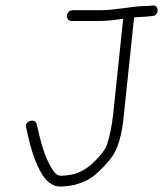

<svg xmlns="http://www.w3.org/2000/svg" viewBox="-20 -687 591 695"><path d="M239 -611H337C361.6 -611 395.4 -614.3 417.8 -618C420.4 -618 423.1 -618.3 425.9 -619L389.8 -275C385.5 -233.6 377.5 -194.2 367 -162C360.7 -145.8 347.3 -130 336.3 -117C328.4 -109 328.4 -109 320.6 -101C305.3 -85.4 283 -70.1 262.4 -61.5C246.2 -54.7 228.3 -52.9 207.3 -51C184.5 -47.8 175.1 -65.4 166.3 -79C139.8 -121.6 125.4 -182.2 112.8 -237C109.3 -261.2 67.1 -249.4 74.7 -226C77.4 -214 77.9 -207.6 82.1 -192C89.9 -158 101.7 -116.9 116.1 -87C129.9 -56.5 146.6 -26.8 178.6 -15C193.7 -9.4 211.3 -12.3 228.5 -14C239.7 -16 239.7 -16 250.9 -18C280 -26.5 299.1 -34.3 322.6 -53C346.9 -73.6 361.2 -89.4 380.8 -113C396.1 -133.6 402.4 -147.7 411.4 -176C421 -206 425.1 -239 428.8 -275L465.4 -624C476.1 -624.7 485.5 -625.3 493.6 -626C504.3 -626 513.4 -626.7 520.8 -628L530.9 -629C556.4 -629 557.4 -670.2 531.9 -667L520.8 -666C514.1 -665.3 505.7 -665 495.7 -665C443.4 -661.8 394.4 -650 341.1 -650H243.1C232.5 -650 223.2 -641.6 222.1 -631C221 -620.4 228.5 -611 239 -611Z"/></svg>

Font: Just Breathe
Style: Obl2
Weight: 400
Foundry: Cannot Into Space Fonts
Version: Version 0.72